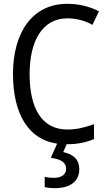

<svg xmlns="http://www.w3.org/2000/svg" viewBox="-20 -745 570 1005"><path d="M266 240C349 240 395 203 395 141C395 90 365 63 311 51L329 10C383 10 426 2 472 -17V-95C426 -78 381 -67 333 -67C198 -67 135 -179 135 -357C135 -528 200 -649 333 -649C381 -649 427 -636 464 -615L498 -686C449 -711 393 -725 332 -725C147 -725 48 -572 48 -358C48 -153 126 -15 279 7L246 81C297 88 326 104 326 138C326 168 304 186 259 186C244 186 227 184 214 180V234C226 238 247 240 266 240Z"/></svg>

Font: Noto Sans Mono Condensed
Style: Regular
Weight: 400
Width: 3
Designer: Monotype Design Team
Foundry: Monotype Imaging Inc.
Version: Version 2.014